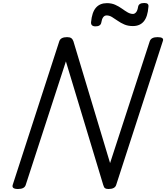

<svg xmlns="http://www.w3.org/2000/svg" viewBox="-20 -1248 1109 1282"><path d="M100 14Q56 14 65 -14L376 -973Q381 -987 394 -993.5Q407 -1000 428 -1000Q446 -1000 455.5 -993.5Q465 -987 470 -973L715 -159L980 -973Q985 -987 998 -993.5Q1011 -1000 1032 -1000Q1078 -1000 1067 -973L756 -14Q752 0 739 7Q726 14 705 14Q689 14 681.5 9Q674 4 669 -14L420 -838L152 -14Q148 0 135 7Q122 14 100 14ZM618 -1072Q586 -1072 588 -1100Q594 -1166 620.5 -1196.5Q647 -1227 694 -1227Q725 -1227 749.5 -1216Q774 -1205 794 -1190.5Q814 -1176 832 -1165.5Q850 -1155 868 -1155Q879 -1155 888.5 -1166Q898 -1177 902 -1202Q906 -1228 943 -1228Q960 -1228 966.5 -1221.5Q973 -1215 971 -1202Q966 -1136 940 -1105Q914 -1074 867 -1074Q835 -1074 810.5 -1084.5Q786 -1095 765.5 -1109.5Q745 -1124 727.5 -1134.5Q710 -1145 692 -1145Q678 -1145 669 -1133Q660 -1121 656 -1096Q654 -1085 644.5 -1078.5Q635 -1072 618 -1072Z"/></svg>

Font: Playwrite CZ
Style: Regular
Weight: 400
Designer: Veronika Burian, José Scaglione
Foundry: TypeTogether
Version: Version 1.002